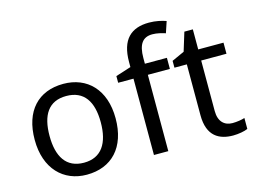

<svg xmlns="http://www.w3.org/2000/svg" viewBox="-102 -946 1515 1137"><g transform="rotate(-15 655.0 -377.5)"><path d="M551 -269C551 -446 449 -546 304 -546C150 -546 55 -446 55 -269C55 -91 159 10 301 10C454 10 551 -91 551 -269ZM146 -269C146 -396 193 -472 302 -472C411 -472 460 -396 460 -269C460 -142 411 -63 303 -63C194 -63 146 -142 146 -269Z M937 -468V-536H802V-571C802 -655 830 -693 889 -693C918 -693 947 -685 969 -678L992 -747C966 -756 930 -765 888 -765C778 -765 714 -708 714 -570V-539L620 -509V-468H714V0H802V-468Z M1213 -62C1164 -62 1129 -93 1129 -158V-468H1284V-536H1129V-659H1077L1042 -545L965 -510V-468H1041V-156C1041 -26 1114 10 1198 10C1230 10 1269 3 1288 -6V-73C1271 -67 1239 -62 1213 -62Z"/></g></svg>

Font: Noto Sans Nandinagari
Style: Regular
Weight: 400
Designer: Ek Type
Foundry: Ek Type
Version: Version 1.002